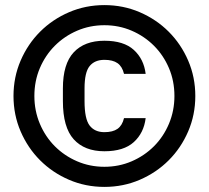

<svg xmlns="http://www.w3.org/2000/svg" viewBox="-20 -727 820 754"><path d="M390 7Q316 7 251 -21Q186 -49 137.5 -97.5Q89 -146 61 -211Q33 -276 33 -350Q33 -424 61 -489Q89 -554 137.5 -602.5Q186 -651 251 -679Q316 -707 390 -707Q464 -707 529 -679Q594 -651 642.5 -602.5Q691 -554 719 -489Q747 -424 747 -350Q747 -276 719 -211Q691 -146 642.5 -97.5Q594 -49 529 -21Q464 7 390 7ZM390 -72Q447 -72 497 -93.5Q547 -115 584.5 -152.5Q622 -190 643.5 -241Q665 -292 665 -350Q665 -409 643.5 -459.5Q622 -510 584.5 -547.5Q547 -585 497 -606.5Q447 -628 390 -628Q333 -628 283 -606.5Q233 -585 195.5 -547.5Q158 -510 136.5 -459.5Q115 -409 115 -350Q115 -292 136.5 -241Q158 -190 195.5 -152.5Q233 -115 283 -93.5Q333 -72 390 -72ZM390 -133Q312 -133 269.5 -180Q227 -227 227 -330V-380Q227 -476 269.5 -521.5Q312 -567 390 -567Q466 -567 505.5 -531Q545 -495 552 -437H467Q460 -466 441.5 -479Q423 -492 390 -492Q352 -492 332 -467.5Q312 -443 312 -380V-330Q312 -260 332 -234Q352 -208 390 -208Q423 -208 441.5 -221Q460 -234 467 -263H552Q545 -205 505.5 -169Q466 -133 390 -133Z"/></svg>

Font: Golos UI VF
Style: Regular
Weight: 400
Designer: A.Korolkova, Vitaly Kuzmin
Foundry: ParaType Ltd
Version: Version 2.000